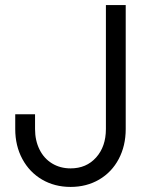

<svg xmlns="http://www.w3.org/2000/svg" viewBox="-20 -720 595 756"><path d="M40 -212V-270H118V-212Q118 -167 135.5 -131.5Q153 -96 185 -76.5Q217 -57 258 -57Q320 -57 358.5 -100Q397 -143 397 -212V-700H475V-212Q475 -146 447.5 -94Q420 -42 370.5 -13Q321 16 258 16Q195 16 145.5 -13Q96 -42 68 -94Q40 -146 40 -212Z"/></svg>

Font: Uncut Sans Variable
Style: Regular
Weight: 400
Designer: Kasper Nordkvist
Foundry: UNCUT.wtf
Version: Version 1.303;Glyphs 3.1.2 (3151)